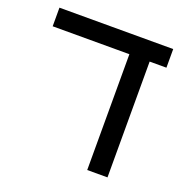

<svg xmlns="http://www.w3.org/2000/svg" viewBox="-111 -701 777 804"><g transform="rotate(20 277.0 -299.5)"><path d="M452.1 -516.1V0H361.8V-516.1H20V-599.1H526.9V-516.1Z"/></g></svg>

Font: Libra Sans Modern
Style: Regular
Weight: 400
Foundry: Stefan Peev, Context Ltd
Version: Version 1.000